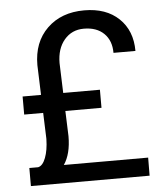

<svg xmlns="http://www.w3.org/2000/svg" viewBox="-52 -767 685 812"><g transform="rotate(-5 290.5 -360.5)"><path d="M219.2 -303.7 223.1 -196.3Q223.1 -121.1 192.9 -76.7H550.8L550.3 0H46.4V-76.7H84Q103.5 -81.1 115.7 -113Q127.9 -145 128.9 -191.9V-195.8L125 -303.7H44.4V-380.4H122.6L118.2 -507.3Q118.2 -604.5 178 -662.6Q237.8 -720.7 335.4 -720.7Q428.2 -720.7 482.4 -668.9Q536.6 -617.2 536.6 -530.8H443.4Q443.4 -583 412.4 -613.3Q381.3 -643.6 327.1 -643.6Q275.9 -643.6 244.1 -606Q212.4 -568.4 212.4 -507.3L216.8 -380.4H372.6V-303.7Z"/></g></svg>

Font: RobotoSquareBracket
Style: Square-Bracket
Weight: 400
Version: Version 2.137; 2017